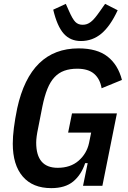

<svg xmlns="http://www.w3.org/2000/svg" viewBox="-20 -960 660 992"><path d="M433 -117H420Q400 -57 358.5 -22.5Q317 12 245 12Q149 12 97.5 -48Q46 -108 46 -218Q46 -289 69 -401Q137 -710 386 -710Q482 -710 536 -667.5Q590 -625 610 -547L505 -504Q497 -552 466.5 -578.5Q436 -605 379 -605Q341 -605 312 -594.5Q283 -584 261.5 -561Q240 -538 225 -501Q210 -464 199 -410L177 -298Q172 -275 169.5 -256Q167 -237 167 -223Q167 -93 278 -93Q344 -93 386 -129.5Q428 -166 440 -221L451 -275H332L352 -374H584L509 0H409ZM398 -748Q343 -748 309 -786.5Q275 -825 255 -910L320 -940L337 -902Q355 -861 369.5 -846.5Q384 -832 407 -832Q419 -832 429 -835.5Q439 -839 449.5 -847Q460 -855 471.5 -869Q483 -883 497 -903L523 -940L588 -907Q550 -825 504 -786.5Q458 -748 398 -748Z"/></svg>

Font: IBM Plex Sans Cond SmBld
Style: Italic
Weight: 600
Width: 3
Italic angle: -11°
Designer: Mike Abbink, Paul van der Laan, Pieter van Rosmalen
Foundry: Bold Monday
Version: Version 1.3